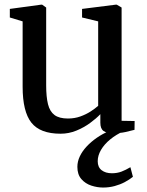

<svg xmlns="http://www.w3.org/2000/svg" viewBox="-20 -574 644 840"><path d="M474 9Q447 9 433 -1Q419 -11 419 -37V-74.5Q401 -55.5 374 -35.8Q347 -16 314 -2.5Q281 11 245 11Q155.5 11 117.2 -37.5Q79 -86 79 -194.5V-480.5L23 -497.5V-535L159 -553.5H164.5L182 -541V-200.5Q182 -150 190 -118Q198 -86 218.5 -70.8Q239 -55.5 277 -55.5Q306.5 -55.5 331.5 -64.5Q356.5 -73.5 376.2 -86.2Q396 -99 409.5 -111V-480.5L339 -497.5V-535L485.5 -553.5H491L512 -541V-45.5L569 -44.5L568.5 -6Q551.5 -1.5 528 3.8Q504.5 9 474 9ZM431 246.5Q405.5 246.5 379.5 238Q353.5 229.5 336 209.5Q318.5 189.5 318.5 156Q318.5 133 329 110.5Q339.5 88 358.8 67.2Q378 46.5 403.2 29Q428.5 11.5 458 -1L485.5 -5L522.5 -1Q487.5 15 461.8 36.2Q436 57.5 421.8 82Q407.5 106.5 407.5 131.5Q407.5 157.5 424.8 170.8Q442 184 469.5 184Q492.5 184 511.5 176.8Q530.5 169.5 550.5 157.5L561.5 199.5Q546 212 525.8 222.8Q505.5 233.5 481.5 240Q457.5 246.5 431 246.5Z"/></svg>

Font: Merriweather 48pt
Style: Regular
Weight: 400
Version: Version 2.100